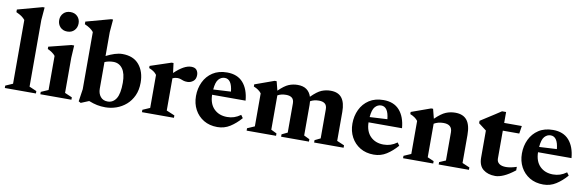

<svg xmlns="http://www.w3.org/2000/svg" viewBox="-51 -1143 4856 1587"><g transform="rotate(10 2377.0 -349.0)"><path d="M213 -46.5 274.5 -20V0H13.5V-20L74.5 -46.5V-581.5Q62.5 -596.5 45.2 -608.8Q28 -621 -1 -634V-656L206 -712.5H222L213 -606Z M440 -549Q403.5 -549 381 -572.5Q358.5 -596 358.5 -631.5Q358.5 -666 381 -689.2Q403.5 -712.5 440 -712.5Q477 -712.5 499.2 -689.2Q521.5 -666 521.5 -631.5Q521.5 -596 499.2 -572.5Q477 -549 440 -549ZM517 -445.5 511 -341.5V-46.5L572.5 -20V0H311.5V-20L372.5 -46.5V-332.5Q362 -346.5 344.5 -358.5Q327 -370.5 307.5 -379V-398.5L494.5 -445.5Z M1111.5 -238Q1111.5 -176 1090 -129Q1068.5 -82 1032 -50.2Q995.5 -18.5 950.5 -2.8Q905.5 13 858.5 13Q821.5 13 789.2 6.5Q757 0 719 -15L652.5 12.5L634 2.5L649.5 -102V-581.5Q637.5 -596.5 620.2 -608.8Q603 -621 573.5 -634V-656L780 -712.5H796.5L787.5 -606V-405Q824 -423.5 858.2 -434.5Q892.5 -445.5 923 -445.5Q1015.5 -445.5 1063.5 -387.8Q1111.5 -330 1111.5 -238ZM787.5 -130.5Q787.5 -90.5 808.8 -64Q830 -37.5 869 -37.5Q914.5 -37.5 940.5 -78.5Q966.5 -119.5 966.5 -211.5Q966.5 -289.5 937.8 -329Q909 -368.5 860.5 -368.5Q842 -368.5 823.5 -365Q805 -361.5 787.5 -354Z M1501.5 -440.5Q1533.5 -440.5 1547 -423Q1560.5 -405.5 1560.5 -381Q1560.5 -346 1538.5 -328.8Q1516.5 -311.5 1490 -311.5Q1469.5 -311.5 1456.8 -315.8Q1444 -320 1432.5 -324.5Q1421 -329 1404.5 -329Q1383.5 -329 1364 -319.5V-49L1433 -20V0H1164.5V-20L1225.5 -46.5V-323.5Q1213.5 -340 1197.5 -350.5Q1181.5 -361 1160 -369.5V-387.5L1334.5 -445.5H1351L1361.5 -363.5Q1441.5 -440.5 1501.5 -440.5Z M1802 -445.5Q1888.5 -445.5 1936 -391.8Q1983.5 -338 1991.5 -242.5H1710.5Q1712 -166 1754 -124.5Q1796 -83 1864 -83Q1895 -83 1921.8 -91.8Q1948.5 -100.5 1976.5 -120.5L1994 -96Q1952.5 -48 1904.8 -17.5Q1857 13 1798.5 13Q1732.5 13 1683.8 -16.2Q1635 -45.5 1608 -95.8Q1581 -146 1581 -209.5Q1581 -273.5 1606.5 -327.2Q1632 -381 1681.2 -413.2Q1730.5 -445.5 1802 -445.5ZM1790 -398Q1760.5 -398 1738.8 -373.8Q1717 -349.5 1712 -287L1859.5 -295Q1849.5 -398 1790 -398Z M2518.5 -300V-43L2566 -20V0H2332.5V-20L2380.5 -43V-287.5Q2380.5 -319.5 2363.2 -333.8Q2346 -348 2313.5 -348Q2272 -348 2242.5 -331V-43L2290 -20V0H2043V-20L2104 -46.5V-323.5Q2083 -352 2038.5 -369.5V-387.5L2200 -445.5H2216.5L2236 -369.5Q2284 -416.5 2319.5 -431Q2355 -445.5 2394.5 -445.5Q2441 -445.5 2469.2 -425Q2497.5 -404.5 2509.5 -366.5Q2558.5 -415.5 2594.5 -430.5Q2630.5 -445.5 2671 -445.5Q2735 -445.5 2765 -406.2Q2795 -367 2795 -290V-46.5L2857 -20V0H2609.5V-20L2657 -43V-287.5Q2657 -319.5 2639.5 -333.8Q2622 -348 2590 -348Q2547 -348 2517 -330Q2518.5 -316 2518.5 -300Z M3115 -445.5Q3201.5 -445.5 3249 -391.8Q3296.5 -338 3304.5 -242.5H3023.5Q3025 -166 3067 -124.5Q3109 -83 3177 -83Q3208 -83 3234.8 -91.8Q3261.5 -100.5 3289.5 -120.5L3307 -96Q3265.5 -48 3217.8 -17.5Q3170 13 3111.5 13Q3045.5 13 2996.8 -16.2Q2948 -45.5 2921 -95.8Q2894 -146 2894 -209.5Q2894 -273.5 2919.5 -327.2Q2945 -381 2994.2 -413.2Q3043.5 -445.5 3115 -445.5ZM3103 -398Q3073.5 -398 3051.8 -373.8Q3030 -349.5 3025 -287L3172.5 -295Q3162.5 -398 3103 -398Z M3655 -20 3708.5 -43V-279.5Q3708.5 -345 3635.5 -345Q3611.5 -345 3591 -339.5Q3570.5 -334 3555.5 -324.5V-43L3609 -20V0H3356V-20L3417 -46.5V-323.5Q3396 -352 3351.5 -369.5V-387.5L3513 -445.5H3529.5L3550 -365.5Q3600.5 -414.5 3637.8 -430Q3675 -445.5 3717 -445.5Q3783 -445.5 3815 -405.2Q3847 -365 3847 -281V-46.5L3909 -20V0H3655Z M4128.5 -133.5Q4128.5 -106 4148.5 -91Q4168.5 -76 4205.5 -76Q4243.5 -76 4294.5 -93V-63.5Q4243 -23 4202.2 -5.2Q4161.5 12.5 4131 12.5Q4068.5 12.5 4029.5 -18.8Q3990.5 -50 3990.5 -118.5V-344L3925 -394V-414.5Q3949 -430 3979.5 -449.5Q4010 -469 4040.5 -488.5Q4071 -508 4094.5 -524H4128.5V-432.5H4276.5L4266.5 -367.5H4128.5Z M4537.5 -445.5Q4624 -445.5 4671.5 -391.8Q4719 -338 4727 -242.5H4446Q4447.5 -166 4489.5 -124.5Q4531.5 -83 4599.5 -83Q4630.5 -83 4657.2 -91.8Q4684 -100.5 4712 -120.5L4729.5 -96Q4688 -48 4640.2 -17.5Q4592.5 13 4534 13Q4468 13 4419.2 -16.2Q4370.5 -45.5 4343.5 -95.8Q4316.5 -146 4316.5 -209.5Q4316.5 -273.5 4342 -327.2Q4367.5 -381 4416.8 -413.2Q4466 -445.5 4537.5 -445.5ZM4525.5 -398Q4496 -398 4474.2 -373.8Q4452.5 -349.5 4447.5 -287L4595 -295Q4585 -398 4525.5 -398Z"/></g></svg>

Font: Newsreader Text
Style: Bold
Weight: 700
Designer: Hugues Gentile
Foundry: Production Type
Version: Version 1.001